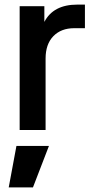

<svg xmlns="http://www.w3.org/2000/svg" viewBox="-20 -568 402 839"><path d="M65.9 0V-541H173.8V-472.2Q212.9 -547.9 317.9 -547.9H351.1V-444.8H304.2Q247.1 -444.8 213.1 -409.9Q179.2 -375 179.2 -312V0ZM18.1 251 51.8 69.8H193.8L124 251Z"/></svg>

Font: Plus Jakarta Sans SemiBold
Style: Regular
Weight: 600
Designer: Gumpita Rahayu
Foundry: Tokotype
Version: Version 2.006